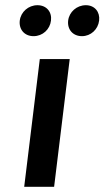

<svg xmlns="http://www.w3.org/2000/svg" viewBox="-20 -718 401 738"><path d="M73 0H188L248 -491H133ZM109 -579C144 -579 172 -605 176 -639C180 -672 159 -698 124 -698C89 -698 60 -672 56 -639C52 -605 74 -579 109 -579ZM295 -579C329 -579 357 -605 361 -639C365 -672 344 -698 310 -698C275 -698 246 -672 242 -639C238 -605 260 -579 295 -579Z"/></svg>

Font: Falling Sky
Style: Obl
Weight: 400
Designer: Paul D. Hunt
Foundry: Adobe Systems Incorporated
Version: Version 1.02